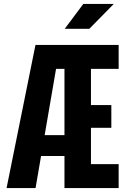

<svg xmlns="http://www.w3.org/2000/svg" viewBox="-20 -959 660 979"><path d="M308.7 0V-730H443.8V0ZM585 0H370.3V-122.1H585ZM547.7 -307.4H382.8V-423.2H547.7ZM370.3 -607.9V-730H585V-607.9ZM265.8 -607.9 161.3 0H13.5L160.9 -730H343.7V-607.9ZM138.8 -269.8H382.8V-163.5H138.8ZM435.4 -812.1 560.2 -939H404.8L310.1 -812.1Z"/></svg>

Font: Monaspace Neon Var ExtraLight
Style: Regular
Weight: 200
Designer: Riley Cran and the Lettermatic Team
Version: Version 1.200 (Monaspace Neon Var)